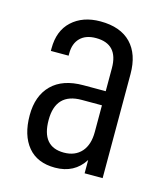

<svg xmlns="http://www.w3.org/2000/svg" viewBox="-87 -592 574 668"><g transform="rotate(15 200.5 -258.5)"><path d="M304.2 -485.4Q341.8 -446.3 341.8 -375V0H276.9V-47.9Q241.7 7.8 171.9 7.8Q107.9 7.8 74.2 -32.7Q40 -73.7 40 -146Q40 -215.8 79.6 -255.4Q119.1 -294.9 193.8 -294.9H273.9V-377.9Q273.9 -464.8 193.8 -464.8Q157.2 -464.8 137.2 -444.8Q117.2 -424.8 117.2 -389.2V-380.9H53.2V-390.1Q53.2 -453.6 91.3 -488.8Q130.4 -524.9 193.8 -524.9Q266.1 -524.9 304.2 -485.4ZM251.5 -76.7Q273.9 -102.1 273.9 -147.9V-244.1H201.2Q107.9 -244.1 107.9 -147Q107.9 -50.8 188 -50.8Q228.5 -50.8 251.5 -76.7Z"/></g></svg>

Font: D-DIN Condensed
Style: Regular
Weight: 400
Width: 3
Designer: Charles Nix
Foundry: Datto Inc.
Version: Version 1.00